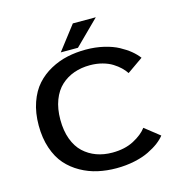

<svg xmlns="http://www.w3.org/2000/svg" viewBox="-124 -993 1099 1123"><g transform="rotate(-15 425.0 -432.0)"><path d="M304 -728 416 -873.5H555L408 -728ZM444.5 11Q386 11 332.8 -0.8Q279.5 -12.5 230.8 -39.8Q182 -67 146.2 -107.5Q110.5 -148 89.5 -209.8Q68.5 -271.5 68.5 -348Q68.5 -425 90 -486.5Q111.5 -548 147.8 -588.5Q184 -629 233.5 -656Q283 -683 336.5 -694.5Q390 -706 448.5 -706Q506 -706 557.2 -694Q608.5 -682 645.5 -662Q682.5 -642 708.5 -620.5Q734.5 -599 752 -575.5L656 -508.5Q643.5 -527.5 626 -544.2Q608.5 -561 583.5 -576.8Q558.5 -592.5 523.5 -602Q488.5 -611.5 448.5 -611.5Q396 -611.5 351.5 -595.8Q307 -580 272.8 -548.5Q238.5 -517 219 -465.8Q199.5 -414.5 199.5 -348Q199.5 -281 218.5 -229.8Q237.5 -178.5 271.2 -147Q305 -115.5 348.8 -99.5Q392.5 -83.5 445 -83.5Q520.5 -83.5 575 -112.2Q629.5 -141 656 -177L746 -106Q730 -85.5 704.5 -66.2Q679 -47 642.2 -29Q605.5 -11 554 0Q502.5 11 444.5 11Z"/></g></svg>

Font: League Mono Wide Medium
Style: Regular
Weight: 500
Width: 8
Designer: Tyler Finck
Foundry: The League of Moveable Type / Tyler Finck
Version: Version 2.210